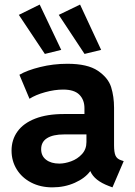

<svg xmlns="http://www.w3.org/2000/svg" viewBox="-20 -808 586 836"><path d="M30.3 -152.3Q30.3 -199.7 56.2 -235.6Q82 -271.5 133.3 -291.5Q184.6 -311.5 257.8 -311.5H347.7V-336.9Q347.7 -373.5 325.4 -395.8Q303.2 -418 254.9 -418Q217.8 -418 176.3 -406.5Q134.8 -395 108.4 -377.9L64.5 -482.4Q97.7 -502 154.8 -516.1Q211.9 -530.3 273.4 -530.3Q361.3 -530.3 406.2 -499.8Q451.2 -469.2 463.9 -428.5Q476.6 -387.7 476.6 -338.9V-175.8Q476.6 -145 482.9 -130.6Q489.3 -116.2 506.8 -110.4L518.6 -106.4L469.7 7.8L454.1 2Q390.6 -22 373.5 -62.5H372.6Q350.6 -32.2 305.9 -12.2Q261.2 7.8 208 7.8Q156.2 7.8 115.7 -13.2Q75.2 -34.2 52.7 -70.8Q30.3 -107.4 30.3 -152.3ZM238.3 -95.7Q262.2 -95.7 289.8 -105.7Q317.4 -115.7 336.9 -137Q356.4 -158.2 356.4 -189.5V-222.7H258.8Q210.9 -222.7 185.1 -206.5Q159.2 -190.4 159.2 -158.2Q159.2 -128.9 180.9 -112.3Q202.6 -95.7 238.3 -95.7ZM235.8 -743.2 328.6 -788.1 420.4 -590.8 348.1 -573.2ZM62 -743.2 152.8 -788.1 246.6 -590.8 175.3 -573.2Z"/></svg>

Font: Reddit Sans Vanilla
Style: Bold
Weight: 700
Designer: Stephen Hutchings
Foundry: Reddit
Version: Version 1.013